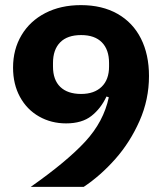

<svg xmlns="http://www.w3.org/2000/svg" viewBox="-20 -730 640 750"><path d="M307 0H100Q241 -99 313 -177Q385 -255 405 -350L396 -353Q374 -306 337 -277Q300 -248 238 -248Q180 -248 132.5 -275Q85 -302 58 -351.5Q31 -401 31 -466Q31 -537 64 -592.5Q97 -648 157 -679Q217 -710 296 -710Q379 -710 439 -676Q499 -642 530.5 -579.5Q562 -517 562 -433Q562 -341 525 -257.5Q488 -174 430.5 -109Q373 -44 307 0ZM406 -470V-484Q406 -536 378 -564.5Q350 -593 297 -593Q243 -593 215 -564.5Q187 -536 187 -484V-470Q187 -418 215.5 -390.5Q244 -363 297 -363Q348 -363 377 -391Q406 -419 406 -470Z"/></svg>

Font: iA Writer Quattro V
Style: Regular
Weight: 400
Designer: Mike Abbink, Paul van der Laan, Pieter van Rosmalen, Oliver Reichenstein
Foundry: Information Architects Inc.
Version: Version 2.000